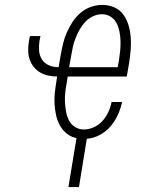

<svg xmlns="http://www.w3.org/2000/svg" viewBox="-20 -558 640 783"><path d="M259 205 292 5Q270 1 252.5 -13Q235 -27 224.5 -46Q214 -65 209 -87Q204 -109 202.5 -132.5Q201 -156 203.5 -179Q206 -202 210 -226L213 -246Q194 -246 176 -250Q158 -254 143 -263Q128 -272 117 -286Q106 -300 100.5 -317Q95 -334 95 -353Q95 -372 98 -391L102 -411H145L141 -391Q138 -371 139.5 -351Q141 -331 151.5 -315Q162 -299 180 -291.5Q198 -284 218 -284H219L228 -336Q232 -359 237.5 -381.5Q243 -404 253 -426.5Q263 -449 276.5 -469.5Q290 -490 309 -506Q328 -522 351 -530Q374 -538 397 -538Q423 -538 446 -528Q469 -518 483 -498.5Q497 -479 504 -455.5Q511 -432 513 -407Q515 -382 513 -356Q511 -330 507 -304L497 -246H256L252 -219Q248 -200 246 -180Q244 -160 245 -140.5Q246 -121 249.5 -102Q253 -83 261.5 -66.5Q270 -50 286 -40Q302 -30 322 -30Q343 -30 363.5 -39.5Q384 -49 398.5 -65.5Q413 -82 422 -101.5Q431 -121 435 -142H478Q472 -115 460.5 -89.5Q449 -64 430.5 -42.5Q412 -21 386.5 -7.5Q361 6 334 8L302 205ZM460 -284 465 -311Q468 -330 470 -350Q472 -370 471.5 -389.5Q471 -409 467.5 -427.5Q464 -446 456 -462.5Q448 -479 432 -489.5Q416 -500 396 -500Q377 -500 359 -491.5Q341 -483 327.5 -468.5Q314 -454 304.5 -437Q295 -420 288 -402Q281 -384 277 -366Q273 -348 270 -329L262 -284Z"/></svg>

Font: Iosevka Slab XLtExObl
Style: Regular
Weight: 200
Width: 7
Italic angle: -9°
Monospace: yes
Designer: Belleve Invis
Foundry: Belleve Invis
Version: Version 11.1.1; ttfautohint (v1.8.3)